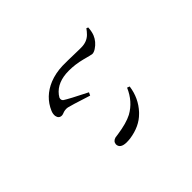

<svg xmlns="http://www.w3.org/2000/svg" viewBox="-59 -805 1117 1117"><g transform="rotate(45 500.0 -246.0)"><path d="M237.3 -232.4Q236.3 -250 239.3 -369.1Q239.3 -377.9 239.3 -384.8Q239.3 -430.7 210.9 -460Q198.2 -472.7 180.7 -485.4L185.5 -496.1Q216.8 -494.1 239.3 -485.4Q277.3 -469.7 300.8 -433.6Q311.5 -417 311.5 -404.3Q311.5 -397.5 296.9 -343.8Q283.2 -291 283.2 -238.3Q283.2 -143.6 340.8 -98.6Q348.6 -92.8 355.5 -88.9Q372.1 -83 381.8 -94.7Q399.4 -121.1 455.1 -232.4L473.6 -223.6Q432.6 -95.7 430.7 -83Q426.8 -61.5 436.5 -39.1Q439.5 -31.2 439.5 -25.4Q439.5 -1 413.1 3.9Q395.5 5.9 377 -2Q294.9 -37.1 258.8 -125Q239.3 -173.8 237.3 -232.4ZM711.9 -303.7Q672.9 -374 592.8 -408.2L598.6 -423.8Q683.6 -412.1 743.2 -356.4Q747.1 -352.5 750 -349.6Q801.8 -298.8 814.5 -211.9Q816.4 -195.3 816.4 -180.7Q815.4 -129.9 780.3 -128.9Q756.8 -130.9 750 -156.2Q749 -163.1 747.1 -177.7Q735.4 -258.8 711.9 -303.7Z"/></g></svg>

Font: GenYoMin JP Regular
Style: Regular
Weight: 400
Version: Version 1.001;PS 1;hotconv 16.6.51;makeotf.lib2.5.65220 DEVE